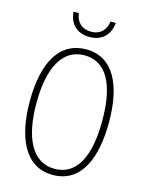

<svg xmlns="http://www.w3.org/2000/svg" viewBox="-134 -993 831 1084"><g transform="rotate(15 281.5 -450.5)"><path d="M281 -796C353 -796 398 -839 405 -911H374C367 -859 335 -827 282 -827C229 -827 195 -858 189 -911H158C163 -837 211 -796 281 -796ZM282 10C451 10 513 -155 513 -359C513 -575 443 -724 283 -724C131 -724 50 -591 50 -359C50 -160 112 10 282 10ZM283 -26C154 -26 89 -153 89 -358C89 -562 152 -689 283 -689C410 -689 474 -570 474 -358C474 -148 412 -26 283 -26Z"/></g></svg>

Font: Noto Sans Mono SemiCondensed ExtraLight
Style: Regular
Weight: 200
Width: 4
Designer: Monotype Design Team
Foundry: Monotype Imaging Inc.
Version: Version 2.014